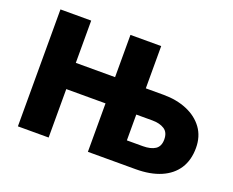

<svg xmlns="http://www.w3.org/2000/svg" viewBox="-113 -890 1309 1080"><g transform="rotate(20 542.0 -350.0)"><path d="M498.5 0V-700H682.5V-135.5H777.5Q825 -135.5 851.8 -153Q878.5 -170.5 878.5 -212Q878.5 -254.5 850.8 -272.2Q823 -290 778.5 -290H223.5V-447H788.5Q867 -447 929 -421Q991 -395 1026.8 -346Q1062.5 -297 1062.5 -228Q1062.5 -155 1029.5 -104.2Q996.5 -53.5 934.2 -26.8Q872 0 784 0ZM79.5 0V-700H263.5V0Z"/></g></svg>

Font: Geologica ExtraBold
Style: Regular
Weight: 800
Designer: Sindre Bremnes, Frode Helland
Foundry: Monokrom Skriftforlag AS
Version: Version 1.010;gftools[0.9.28]